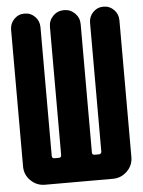

<svg xmlns="http://www.w3.org/2000/svg" viewBox="-53 -772 605 814"><g transform="rotate(-5 250.0 -365.0)"><path d="M480.5 -667V-85Q480.5 -49.8 455.1 -24.9Q429.7 0 394.5 0H105.5Q70.3 0 44.9 -24.9Q19.5 -49.8 19.5 -85V-667Q19.5 -693.4 37.6 -711.9Q55.7 -730.5 82 -730.5Q108.4 -730.5 126.5 -711.9Q144.5 -693.4 144.5 -667V-119.1Q144.5 -108.4 156.2 -108.4H173.8Q184.6 -108.4 184.6 -119.1V-665Q184.6 -692.4 203.6 -711.4Q222.7 -730.5 250 -730.5Q277.3 -730.5 296.4 -711.4Q315.4 -692.4 315.4 -665V-119.1Q315.4 -108.4 326.2 -108.4H343.8Q354.5 -108.4 355.5 -119.1V-667Q355.5 -693.4 373.5 -711.9Q391.6 -730.5 418 -730.5Q444.3 -730.5 462.4 -711.9Q480.5 -693.4 480.5 -667Z"/></g></svg>

Font: Rounded-X Mgen+ 1mn bold
Style: Bold
Weight: 700
Designer: [Source Han Sans]
Ryoko NISHIZUKA  (kana & ideographs); Paul D. Hunt (Latin, Greek & Cyrillic); Wenlong ZHANG  (bopomofo
Version: Version 1.059.20150602